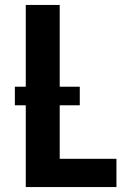

<svg xmlns="http://www.w3.org/2000/svg" viewBox="-20 -755 540 775"><path d="M84 0V-330H40V-405H84V-735H221V-405H302V-330H221V-114H450V0Z"/></svg>

Font: Iosevka SS18 Heavy
Style: Regular
Weight: 900
Monospace: yes
Designer: Belleve Invis
Foundry: Belleve Invis
Version: Version 25.1.1; ttfautohint (v1.8.4)